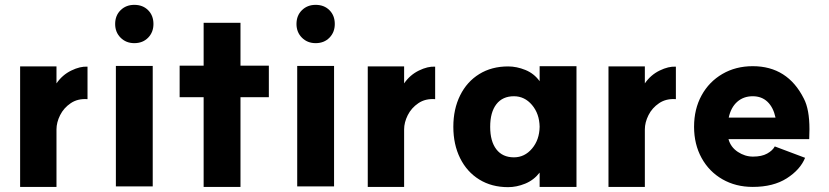

<svg xmlns="http://www.w3.org/2000/svg" viewBox="-20 -751 3418 792"><path d="M63 -477H213V-407Q237 -442 274 -460Q311 -478 341 -476V-342Q301 -345 272 -325.5Q243 -306 228 -276Q213 -246 213 -217V20H63Z M610 -479V18H458V-479ZM613 -652Q613 -618 591 -595.5Q569 -573 534 -573Q500 -573 477.5 -595.5Q455 -618 455 -652Q455 -687 477.5 -709Q500 -731 534 -731Q569 -731 591 -709Q613 -687 613 -652Z M820 -350H721V-480H820V-657H972V-480H1089V-350H972V20H820Z M1358 -479V18H1206V-479ZM1361 -652Q1361 -618 1339 -595.5Q1317 -573 1282 -573Q1248 -573 1225.5 -595.5Q1203 -618 1203 -652Q1203 -687 1225.5 -709Q1248 -731 1282 -731Q1317 -731 1339 -709Q1361 -687 1361 -652Z M1497 -477H1647V-407Q1671 -442 1708 -460Q1745 -478 1775 -476V-342Q1735 -345 1706 -325.5Q1677 -306 1662 -276Q1647 -246 1647 -217V20H1497Z M1850 -228Q1850 -301 1878 -357.5Q1906 -414 1957 -445.5Q2008 -477 2076 -477Q2111 -477 2147 -462.5Q2183 -448 2206 -416V-478H2358V20H2206V-39Q2182 -8 2146.5 6.5Q2111 21 2076 21Q2008 21 1957 -10.5Q1906 -42 1878 -98.5Q1850 -155 1850 -228ZM2206 -228Q2205 -282 2174.5 -318Q2144 -354 2100 -354Q2053 -354 2027.5 -321Q2002 -288 2002 -228Q2002 -168 2027.5 -135Q2053 -102 2100 -102Q2144 -102 2174.5 -138Q2205 -174 2206 -228Z M2490 -477H2640V-407Q2664 -442 2701 -460Q2738 -478 2768 -476V-342Q2728 -345 2699 -325.5Q2670 -306 2655 -276Q2640 -246 2640 -217V20H2490Z M2843 -228Q2843 -301 2874 -357.5Q2905 -414 2960 -446Q3015 -478 3085 -478Q3229 -478 3296 -344Q3319 -300 3319 -218L3318 -177H2985Q2994 -144 3023.5 -124.5Q3053 -105 3086 -105Q3122 -105 3144.5 -117.5Q3167 -130 3176 -147L3301 -100Q3281 -51 3225.5 -15.5Q3170 20 3085 20Q3015 20 2960 -11.5Q2905 -43 2874 -99.5Q2843 -156 2843 -228ZM3085 -354Q3047 -354 3021 -331Q2995 -308 2986 -266H3179Q3170 -308 3146 -331Q3122 -354 3085 -354Z"/></svg>

Font: SUITE Heavy
Style: Regular
Weight: 900
Designer: Sun
Foundry: Sun
Version: Version 2.040